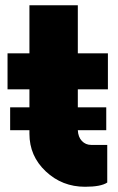

<svg xmlns="http://www.w3.org/2000/svg" viewBox="-20 -704 451 734"><path d="M392.5 -362.5H277.5V-293.8H386.2V-206.2H277.5Q278.8 -180 293.1 -165Q307.5 -150 328.8 -150H390V-6.2Q366.2 10 305 10Q217.5 10 155 -48.8Q92.5 -107.5 92.5 -192.5V-206.2H18.8V-293.8H92.5V-362.5H8.8V-500H92.5V-683.8H277.5V-500H392.5Z"/></svg>

Font: Now Alt Black
Style: Regular
Weight: 900
Designer: Alfredo Marco Pradil
Foundry: Alfredo Marco Pradil
Version: Version 1.002;PS 001.002;hotconv 1.0.88;makeotf.lib2.5.64775